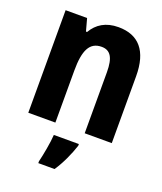

<svg xmlns="http://www.w3.org/2000/svg" viewBox="-143 -653 816 966"><g transform="rotate(20 265.0 -169.5)"><path d="M44 0H189V-279C189 -387 214 -438 278 -438C324 -438 346 -406 346 -327V0H491V-358C491 -494 432 -560 324 -560C256 -560 211 -531 183 -483H177L159 -549H44ZM178 211V221H265C296 175 321 119 337 70V61H203C201 101 187 175 178 211Z"/></g></svg>

Font: Noto Sans Mono Condensed ExtraBold
Style: Regular
Weight: 800
Width: 3
Designer: Monotype Design Team
Foundry: Monotype Imaging Inc.
Version: Version 2.014